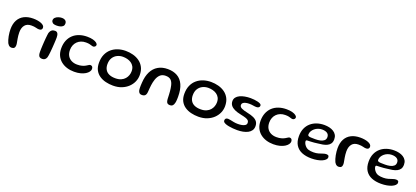

<svg xmlns="http://www.w3.org/2000/svg" viewBox="42 -1675 5962 2749"><g transform="rotate(20 3023.0 -301.0)"><path d="M138.5 13Q124 13 112.5 7.2Q101 1.5 91.8 -8.5Q82.5 -18.5 75 -32Q66 -51 58.5 -76Q51 -101 45.8 -128.2Q40.5 -155.5 38 -182.5Q35.5 -209.5 35.5 -232.5Q35.5 -314 66 -370.5Q96.5 -427 154 -456.5Q211.5 -486 292 -486Q326 -486 357.2 -481Q388.5 -476 413 -466.2Q437.5 -456.5 451.8 -442.2Q466 -428 466 -409.5Q466 -394.5 459.5 -385.2Q453 -376 442.8 -372Q432.5 -368 421.5 -368Q398.5 -368 371.2 -375.8Q344 -383.5 300.5 -383.5Q235 -383.5 202.2 -343Q169.5 -302.5 169.5 -233Q169.5 -208 172 -184.8Q174.5 -161.5 178 -140.2Q181.5 -119 185 -101Q188.5 -83 190.8 -69Q193 -55 193 -46Q193 -15 179.2 -1Q165.5 13 138.5 13Z M605.5 13.5Q582 13.5 568.2 4.2Q554.5 -5 549 -25.2Q543.5 -45.5 543.5 -76.5Q543.5 -93.5 544.2 -117.5Q545 -141.5 546.5 -169.8Q548 -198 550 -227Q552 -256 554.5 -282.8Q557 -309.5 559.5 -331Q562 -352.5 564.5 -365.5Q574.5 -397 594.2 -412.5Q614 -428 644 -428Q672.5 -428 685.5 -406.5Q698.5 -385 698.5 -344.5Q698.5 -329.5 697.5 -304Q696.5 -278.5 694.5 -247.5Q692.5 -216.5 690.2 -184Q688 -151.5 684.8 -121.8Q681.5 -92 678.5 -69.2Q675.5 -46.5 671.5 -35Q661.5 -8 645.2 2.8Q629 13.5 605.5 13.5ZM639.5 -505.5Q592.5 -505.5 575 -521.5Q557.5 -537.5 557.5 -557.5Q557.5 -583 576 -600.2Q594.5 -617.5 621.5 -626.5Q648.5 -635.5 675.5 -635.5Q695 -635.5 711.5 -629Q728 -622.5 737.8 -609Q747.5 -595.5 747.5 -573.5Q747.5 -549.5 732.5 -534.5Q717.5 -519.5 693 -512.5Q668.5 -505.5 639.5 -505.5Z M1098 30Q1038.5 30 986.8 13.8Q935 -2.5 895.8 -34.5Q856.5 -66.5 834.2 -113.8Q812 -161 812 -224Q812 -290 833 -342.2Q854 -394.5 892.8 -431.2Q931.5 -468 986.2 -487.2Q1041 -506.5 1107.5 -506.5Q1159 -506.5 1195.5 -496.5Q1232 -486.5 1251.5 -471Q1271 -455.5 1271 -439.5Q1271 -429.5 1265.5 -421Q1260 -412.5 1251 -407.8Q1242 -403 1232 -403Q1220.5 -403 1207.2 -407.8Q1194 -412.5 1173 -417.5Q1152 -422.5 1117.5 -422.5Q1077.5 -422.5 1044.5 -409.5Q1011.5 -396.5 987.5 -372.5Q963.5 -348.5 950.5 -315.8Q937.5 -283 937.5 -243.5Q937.5 -190.5 959.2 -154.2Q981 -118 1018.8 -99.5Q1056.5 -81 1104 -81Q1147.5 -81 1178 -89.8Q1208.5 -98.5 1229.2 -110.5Q1250 -122.5 1263.5 -131.5Q1277 -140.5 1286 -140.5Q1302.5 -140.5 1311.5 -133.2Q1320.5 -126 1324.2 -115.2Q1328 -104.5 1328 -94.5Q1328 -73 1312.2 -51Q1296.5 -29 1267 -10.8Q1237.5 7.5 1194.8 18.8Q1152 30 1098 30Z M1689.5 26.5Q1631.5 26.5 1577.8 13.5Q1524 0.5 1481.8 -28Q1439.5 -56.5 1415 -102.2Q1390.5 -148 1390.5 -214Q1390.5 -286.5 1414.2 -340.8Q1438 -395 1480 -431.2Q1522 -467.5 1577.2 -485.8Q1632.5 -504 1695.5 -504Q1752.5 -504 1807 -489.5Q1861.5 -475 1905 -444Q1948.5 -413 1974.2 -363.8Q2000 -314.5 2000 -245Q2000 -192.5 1978.8 -144Q1957.5 -95.5 1917.2 -57.2Q1877 -19 1819.8 3.8Q1762.5 26.5 1689.5 26.5ZM1685 -84Q1736 -84 1771.5 -99.8Q1807 -115.5 1829.2 -141.2Q1851.5 -167 1861.8 -197.5Q1872 -228 1872 -258Q1872 -300 1855.8 -329.2Q1839.5 -358.5 1812.8 -376.5Q1786 -394.5 1753 -402.8Q1720 -411 1685.5 -411Q1640.5 -411 1600.5 -391.8Q1560.5 -372.5 1535.8 -333.8Q1511 -295 1511 -236Q1511 -188 1530.8 -153.8Q1550.5 -119.5 1589.5 -101.8Q1628.5 -84 1685 -84Z M2123 11Q2099.5 11 2086 -1.5Q2072.5 -14 2066.5 -42Q2064.5 -55 2064 -71.5Q2063.5 -88 2064 -109Q2064.5 -130 2066.5 -155Q2072.5 -254.5 2107 -323.8Q2141.5 -393 2203 -429.2Q2264.5 -465.5 2349.5 -465.5Q2435 -465.5 2496 -431Q2557 -396.5 2589.5 -325Q2622 -253.5 2622 -142.5Q2622 -122.5 2621.2 -105.5Q2620.5 -88.5 2619 -74.5Q2617.5 -60.5 2614.5 -49Q2607 -17 2592.2 -3Q2577.5 11 2554 11Q2530 11 2517.5 3Q2505 -5 2499.5 -21Q2494 -37 2492 -60.5Q2490.5 -98 2489.2 -126.8Q2488 -155.5 2485.8 -178.2Q2483.5 -201 2480.5 -220.8Q2477.5 -240.5 2473 -260.5Q2461.5 -311.5 2434.5 -338Q2407.5 -364.5 2354 -364.5Q2302.5 -364.5 2271.2 -336Q2240 -307.5 2223 -257.5Q2215.5 -236.5 2210.5 -213.5Q2205.5 -190.5 2202.2 -166Q2199 -141.5 2196.8 -114.5Q2194.5 -87.5 2192.5 -58Q2190 -30 2180.5 -15Q2171 0 2156.5 5.5Q2142 11 2123 11Z M2990 26.5Q2932 26.5 2878.2 13.5Q2824.5 0.5 2782.2 -28Q2740 -56.5 2715.5 -102.2Q2691 -148 2691 -214Q2691 -286.5 2714.8 -340.8Q2738.5 -395 2780.5 -431.2Q2822.5 -467.5 2877.8 -485.8Q2933 -504 2996 -504Q3053 -504 3107.5 -489.5Q3162 -475 3205.5 -444Q3249 -413 3274.8 -363.8Q3300.5 -314.5 3300.5 -245Q3300.5 -192.5 3279.2 -144Q3258 -95.5 3217.8 -57.2Q3177.5 -19 3120.2 3.8Q3063 26.5 2990 26.5ZM2985.5 -84Q3036.5 -84 3072 -99.8Q3107.5 -115.5 3129.8 -141.2Q3152 -167 3162.2 -197.5Q3172.5 -228 3172.5 -258Q3172.5 -300 3156.2 -329.2Q3140 -358.5 3113.2 -376.5Q3086.5 -394.5 3053.5 -402.8Q3020.5 -411 2986 -411Q2941 -411 2901 -391.8Q2861 -372.5 2836.2 -333.8Q2811.5 -295 2811.5 -236Q2811.5 -188 2831.2 -153.8Q2851 -119.5 2890 -101.8Q2929 -84 2985.5 -84Z M3578 17Q3547 17 3513.5 14.2Q3480 11.5 3450.5 6Q3421 0.5 3400.5 -7.5Q3382 -15 3370.2 -24.5Q3358.5 -34 3358.5 -51.5Q3358.5 -71 3370 -81.2Q3381.5 -91.5 3403.5 -91.5Q3419 -91.5 3442.2 -86.2Q3465.5 -81 3495 -75.2Q3524.5 -69.5 3557.5 -69.5Q3590 -69.5 3619.5 -75.2Q3649 -81 3667.5 -94.5Q3686 -108 3686 -131.5Q3686 -153 3674.2 -166.5Q3662.5 -180 3633.5 -190Q3604.5 -200 3552 -210.5Q3494.5 -222 3454.8 -240.5Q3415 -259 3394.2 -286.2Q3373.5 -313.5 3373.5 -351.5Q3373.5 -384.5 3392.2 -408.8Q3411 -433 3443.5 -448.8Q3476 -464.5 3517.8 -472.2Q3559.5 -480 3605.5 -480Q3633.5 -480 3662.8 -476.8Q3692 -473.5 3717.2 -467.2Q3742.5 -461 3758 -451.2Q3773.5 -441.5 3773.5 -428Q3773.5 -413.5 3766.5 -404.5Q3759.5 -395.5 3748.2 -391.5Q3737 -387.5 3723.5 -387.5Q3702 -387.5 3674.2 -392.5Q3646.5 -397.5 3614 -397.5Q3585.5 -397.5 3561 -391.8Q3536.5 -386 3521.8 -373.8Q3507 -361.5 3507 -341.5Q3507 -312 3539.2 -296Q3571.5 -280 3634 -267Q3692 -255.5 3730.2 -237.8Q3768.5 -220 3788 -192.8Q3807.5 -165.5 3807.5 -125Q3807.5 -86.5 3789 -59.5Q3770.5 -32.5 3738.5 -15.8Q3706.5 1 3665 9Q3623.5 17 3578 17Z M4134.5 30Q4075 30 4023.2 13.8Q3971.5 -2.5 3932.2 -34.5Q3893 -66.5 3870.8 -113.8Q3848.5 -161 3848.5 -224Q3848.5 -290 3869.5 -342.2Q3890.5 -394.5 3929.2 -431.2Q3968 -468 4022.8 -487.2Q4077.5 -506.5 4144 -506.5Q4195.5 -506.5 4232 -496.5Q4268.5 -486.5 4288 -471Q4307.5 -455.5 4307.5 -439.5Q4307.5 -429.5 4302 -421Q4296.5 -412.5 4287.5 -407.8Q4278.5 -403 4268.5 -403Q4257 -403 4243.8 -407.8Q4230.5 -412.5 4209.5 -417.5Q4188.5 -422.5 4154 -422.5Q4114 -422.5 4081 -409.5Q4048 -396.5 4024 -372.5Q4000 -348.5 3987 -315.8Q3974 -283 3974 -243.5Q3974 -190.5 3995.8 -154.2Q4017.5 -118 4055.2 -99.5Q4093 -81 4140.5 -81Q4184 -81 4214.5 -89.8Q4245 -98.5 4265.8 -110.5Q4286.5 -122.5 4300 -131.5Q4313.5 -140.5 4322.5 -140.5Q4339 -140.5 4348 -133.2Q4357 -126 4360.8 -115.2Q4364.5 -104.5 4364.5 -94.5Q4364.5 -73 4348.8 -51Q4333 -29 4303.5 -10.8Q4274 7.5 4231.2 18.8Q4188.5 30 4134.5 30Z M4714 34.5Q4630 34.5 4568.5 9Q4507 -16.5 4473.5 -69.8Q4440 -123 4440 -205.5Q4440 -274 4462.8 -325.2Q4485.5 -376.5 4525.5 -411Q4565.5 -445.5 4618 -462.8Q4670.5 -480 4730 -480Q4770.5 -480 4806.8 -471.5Q4843 -463 4871.2 -445.2Q4899.5 -427.5 4915.5 -400Q4931.5 -372.5 4931.5 -334.5Q4931.5 -294 4914.5 -268.8Q4897.5 -243.5 4868 -229.2Q4838.5 -215 4801.2 -208.2Q4764 -201.5 4723.5 -198Q4703 -194.5 4675 -192.2Q4647 -190 4620.8 -188.8Q4594.5 -187.5 4580 -187.5Q4565 -187.5 4559.5 -183.5Q4554 -179.5 4554 -169Q4554 -156.5 4561 -139.8Q4568 -123 4581 -107Q4605 -77.5 4636.8 -67.8Q4668.5 -58 4715 -58Q4755.5 -58 4789 -67.8Q4822.5 -77.5 4849.2 -87.2Q4876 -97 4897.5 -97Q4917 -97 4928.2 -89.8Q4939.5 -82.5 4939.5 -61.5Q4939.5 -42.5 4922.2 -25Q4905 -7.5 4874.5 5.8Q4844 19 4803 26.8Q4762 34.5 4714 34.5ZM4674.5 -243.5Q4715 -243.5 4750 -251.2Q4785 -259 4806.8 -277.8Q4828.5 -296.5 4828.5 -329.5Q4828.5 -368.5 4800 -388.2Q4771.5 -408 4720 -408Q4689.5 -408 4660.5 -397.2Q4631.5 -386.5 4609 -367.5Q4586.5 -348.5 4573 -324.5Q4559.5 -300.5 4559.5 -273Q4559.5 -259 4570.8 -252.8Q4582 -246.5 4607.2 -245Q4632.5 -243.5 4674.5 -243.5Z M5122 13Q5107.5 13 5096 7.2Q5084.5 1.5 5075.2 -8.5Q5066 -18.5 5058.5 -32Q5049.5 -51 5042 -76Q5034.5 -101 5029.2 -128.2Q5024 -155.5 5021.5 -182.5Q5019 -209.5 5019 -232.5Q5019 -314 5049.5 -370.5Q5080 -427 5137.5 -456.5Q5195 -486 5275.5 -486Q5309.5 -486 5340.8 -481Q5372 -476 5396.5 -466.2Q5421 -456.5 5435.2 -442.2Q5449.5 -428 5449.5 -409.5Q5449.5 -394.5 5443 -385.2Q5436.5 -376 5426.2 -372Q5416 -368 5405 -368Q5382 -368 5354.8 -375.8Q5327.5 -383.5 5284 -383.5Q5218.5 -383.5 5185.8 -343Q5153 -302.5 5153 -233Q5153 -208 5155.5 -184.8Q5158 -161.5 5161.5 -140.2Q5165 -119 5168.5 -101Q5172 -83 5174.2 -69Q5176.5 -55 5176.5 -46Q5176.5 -15 5162.8 -1Q5149 13 5122 13Z M5776.5 34.5Q5692.5 34.5 5631 9Q5569.5 -16.5 5536 -69.8Q5502.5 -123 5502.5 -205.5Q5502.5 -274 5525.2 -325.2Q5548 -376.5 5588 -411Q5628 -445.5 5680.5 -462.8Q5733 -480 5792.5 -480Q5833 -480 5869.2 -471.5Q5905.5 -463 5933.8 -445.2Q5962 -427.5 5978 -400Q5994 -372.5 5994 -334.5Q5994 -294 5977 -268.8Q5960 -243.5 5930.5 -229.2Q5901 -215 5863.8 -208.2Q5826.5 -201.5 5786 -198Q5765.5 -194.5 5737.5 -192.2Q5709.5 -190 5683.2 -188.8Q5657 -187.5 5642.5 -187.5Q5627.5 -187.5 5622 -183.5Q5616.5 -179.5 5616.5 -169Q5616.5 -156.5 5623.5 -139.8Q5630.5 -123 5643.5 -107Q5667.5 -77.5 5699.2 -67.8Q5731 -58 5777.5 -58Q5818 -58 5851.5 -67.8Q5885 -77.5 5911.8 -87.2Q5938.5 -97 5960 -97Q5979.5 -97 5990.8 -89.8Q6002 -82.5 6002 -61.5Q6002 -42.5 5984.8 -25Q5967.5 -7.5 5937 5.8Q5906.5 19 5865.5 26.8Q5824.5 34.5 5776.5 34.5ZM5737 -243.5Q5777.5 -243.5 5812.5 -251.2Q5847.5 -259 5869.2 -277.8Q5891 -296.5 5891 -329.5Q5891 -368.5 5862.5 -388.2Q5834 -408 5782.5 -408Q5752 -408 5723 -397.2Q5694 -386.5 5671.5 -367.5Q5649 -348.5 5635.5 -324.5Q5622 -300.5 5622 -273Q5622 -259 5633.2 -252.8Q5644.5 -246.5 5669.8 -245Q5695 -243.5 5737 -243.5Z"/></g></svg>

Font: Gluten
Style: Regular
Weight: 400
Designer: Tyler Finck
Foundry: Etcetera Type Company
Version: Version 1.300